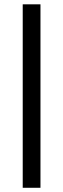

<svg xmlns="http://www.w3.org/2000/svg" viewBox="-20 -754 299 910"><path d="M171.8 136H87.7V-733.5H171.8Z"/></svg>

Font: Vazir FD Medium
Style: Regular
Weight: 500
Foundry: DejaVu fonts team - Redesigned by Saber Rastikerdar
Version: Version 21.10;October 20, 2019;FontCreator 12.0.0.2547 64-bi